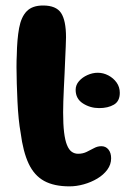

<svg xmlns="http://www.w3.org/2000/svg" viewBox="-20 -650 464 698"><path d="M232.5 27.5Q176.5 27.5 140.5 7.8Q104.5 -12 84.2 -55Q64 -98 55 -167.5Q51 -189 48 -218.5Q45 -248 43.5 -281.2Q42 -314.5 41 -346.5Q40 -378.5 40 -405.5Q40 -432.5 41 -449.5Q42 -507.5 49.5 -548Q57 -588.5 77.2 -609.2Q97.5 -630 136.5 -630Q184 -630 202 -602.8Q220 -575.5 220 -514.5Q220 -501.5 219 -481Q218 -460.5 217 -435.5Q216 -410.5 214.8 -383.5Q213.5 -356.5 212.2 -330.2Q211 -304 210.2 -281.2Q209.5 -258.5 209.5 -241.5Q209.5 -198 213 -169Q216.5 -140 223.5 -122.8Q230.5 -105.5 240.8 -98.2Q251 -91 264 -91Q281 -91 295 -97.8Q309 -104.5 321.8 -111.5Q334.5 -118.5 348.5 -118.5Q364.5 -118.5 374.2 -106.5Q384 -94.5 384 -74.5Q384 -52 370.2 -33.2Q356.5 -14.5 334 -1Q311.5 12.5 284.8 20Q258 27.5 232.5 27.5ZM340.5 -257Q308 -257 281.5 -274Q255 -291 255 -323.5Q255 -341 267.2 -355Q279.5 -369 298 -377.2Q316.5 -385.5 335.5 -385.5Q355.5 -385.5 374 -375.8Q392.5 -366 404 -349.8Q415.5 -333.5 415.5 -312.5Q415.5 -282 394 -269.5Q372.5 -257 340.5 -257Z"/></svg>

Font: Gluten Thin SemiBold
Style: Regular
Weight: 600
Version: Version 1.300